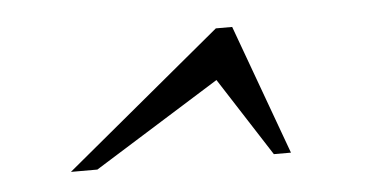

<svg xmlns="http://www.w3.org/2000/svg" viewBox="-28 -768 477 246"><g transform="rotate(-5 210.5 -644.5)"><path d="M55 -561 256 -728H277L338 -561H316L251 -662L89 -561Z"/></g></svg>

Font: Lobster Two
Style: Italic
Weight: 400
Designer: Pablo Impallari
Foundry: Pablo Impallari. www.impallari.com
Version: Version 1.006